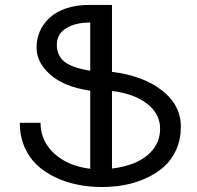

<svg xmlns="http://www.w3.org/2000/svg" viewBox="-20 -747 797 777"><path d="M433.1 -378.9V-64.9Q526.4 -76.2 577.1 -119.1Q627.9 -162.1 627.9 -226.1Q627.9 -286.1 575.7 -326.9Q523.4 -367.7 433.1 -378.9ZM345.2 -460.9V-655.8Q284.2 -655.8 247.1 -632.3Q210 -608.9 210 -565.9Q210 -522.9 240.2 -497.8Q270.5 -472.7 345.2 -460.9ZM339.8 -727.1H433.1V-456.1Q558.6 -440.9 635.3 -381.3Q711.9 -321.8 711.9 -233.9Q711.9 -183.1 693.4 -141.6Q674.8 -100.1 643.8 -72.5Q612.8 -44.9 571 -25.9Q529.3 -6.8 484.6 1.5Q439.9 9.8 392.1 9.8Q340.8 9.8 293.5 0.2Q246.1 -9.3 203.1 -29.8Q160.2 -50.3 128.7 -80.1Q97.2 -109.9 78.6 -153.6Q60.1 -197.3 60.1 -250H144Q144 -177.2 199 -126.2Q253.9 -75.2 345.2 -64V-379.9Q241.2 -395 184.6 -444.1Q127.9 -493.2 127.9 -555.2Q127.9 -589.8 141.4 -620.4Q154.8 -650.9 180.7 -675Q206.5 -699.2 247.6 -713.1Q288.6 -727.1 339.8 -727.1Z"/></svg>

Font: Telcell.Market
Style: Regular
Weight: 400
Designer: Rasmus Andersson, Sedrak Mkrtchyan
Version: Version 3.019;git-0a5106e0b